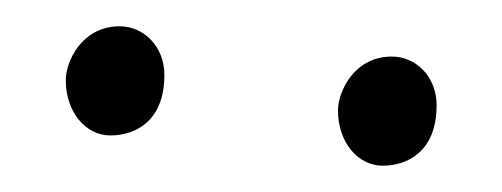

<svg xmlns="http://www.w3.org/2000/svg" viewBox="-20 -636 382 146"><path d="M30 -575C30 -551 45 -533 64 -533C82 -533 105 -543 105 -579C105 -601 89 -616 71 -616C42 -616 30 -589 30 -575ZM237 -552C237 -528 252 -510 271 -510C289 -510 312 -520 312 -556C312 -578 296 -593 278 -593C249 -593 237 -566 237 -552Z"/></svg>

Font: Life Savers
Style: Regular
Weight: 400
Designer: Pablo Impallari, Rodrigo Fuenzalida, Brenda Gallo
Foundry: Pablo Impallari, Rodrigo Fuenzalida, Brenda Gallo
Version: Version 3.000